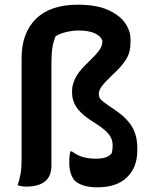

<svg xmlns="http://www.w3.org/2000/svg" viewBox="-20 -787 640 818"><path d="M311 -767Q390 -767 439.5 -745Q489 -723 512.5 -689.5Q536 -656 536 -620V-607Q536 -568 521.5 -541.5Q507 -515 478 -486L451 -460Q423 -433 412 -417Q401 -401 401 -387Q401 -371 410.5 -362Q420 -353 440 -339L468 -320Q520 -285 542.5 -247Q565 -209 565 -157V-146Q565 -74 521 -31.5Q477 11 396 11Q359 11 335 3Q311 -5 298 -18Q288 -29 281.5 -48.5Q275 -68 275 -95Q275 -124 280 -142H286Q309 -125 333 -118Q357 -111 391 -111Q438 -111 456 -134Q460 -149 460 -168Q460 -194 444 -214.5Q428 -235 389 -260L360 -279Q322 -305 304.5 -332Q287 -359 287 -393V-400Q287 -425 300 -452Q313 -479 339 -505L376 -542Q399 -565 408 -581Q417 -597 416 -616Q405 -637 379.5 -647Q354 -657 317 -657Q289 -657 262 -650.5Q235 -644 217 -633Q207 -609 203 -583Q199 -557 199 -513V-81Q199 8 91 8Q83 8 73 6.5Q63 5 55 2Q63 -21 67.5 -46Q72 -71 72 -105V-539Q72 -647 133.5 -707Q195 -767 311 -767Z"/></svg>

Font: Recursive Sn Csl St SmB
Style: Regular
Weight: 600
Version: Version 1.079;hotconv 1.0.112;makeotfexe 2.5.65598; ttfautoh